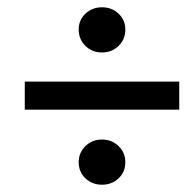

<svg xmlns="http://www.w3.org/2000/svg" viewBox="-20 -593 534 527"><path d="M48 -292V-369H472V-292ZM260 -86Q233 -86 214.5 -103.5Q196 -121 196 -148Q196 -174 214.5 -192Q233 -210 260 -210Q287 -210 305.5 -192Q324 -174 324 -148Q324 -121 305.5 -103.5Q287 -86 260 -86ZM260 -449Q233 -449 214.5 -467Q196 -485 196 -512Q196 -538 214.5 -555.5Q233 -573 260 -573Q287 -573 305.5 -555.5Q324 -538 324 -512Q324 -485 305.5 -467Q287 -449 260 -449Z"/></svg>

Font: TypoPRO Source Sans Pro
Style: Italic
Weight: 600
Italic angle: -11°
Designer: Paul D. Hunt
Foundry: Adobe Systems Incorporated
Version: Version 1.075;PS 2.000;hotconv 1.0.86;makeotf.lib2.5.63406